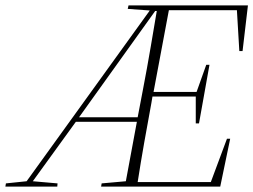

<svg xmlns="http://www.w3.org/2000/svg" viewBox="-54 -694 942 714"><path d="M478 -363 458 -258H240L523 -653H529C518 -588 497 -460 478 -363ZM836 -504H848L868 -674H424L421 -661L503 -655L45 -20L-32 -12L-34 0H159L160 -12L68 -20L228 -241H455L414 -20L324 -12L322 0H765L802 -178H790L730 -17H458C473 -115 491 -213 509 -311L513 -335H674V-235H686L725 -453H713L677 -352H517L574 -656H827Z"/></svg>

Font: Source Serif 4 Display Light
Style: Italic
Weight: 300
Italic angle: -12°
Designer: Frank Grießhammer
Foundry: Adobe Systems Incorporated
Version: Version 4.004;hotconv 1.0.117;makeotfexe 2.5.65602